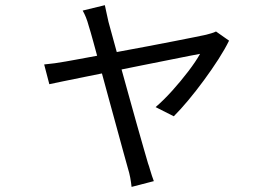

<svg xmlns="http://www.w3.org/2000/svg" viewBox="-20 -632 1040 742"><path d="M385.2 -612Q387.6 -599.3 391.4 -583.2Q395.2 -567.1 399.2 -547.7Q404.9 -527.3 416.7 -483.8Q428.5 -440.3 444.1 -384.1Q459.7 -328 476.2 -268.3Q492.7 -208.6 508.2 -153.6Q523.8 -98.7 535.4 -58.1Q547 -17.6 552.2 -0.1Q555.8 9.1 559.2 21.7Q562.7 34.4 566.9 46.6Q571.1 58.8 574.5 68L488.5 90.3Q486.7 73.1 483.3 54.5Q479.8 35.8 474 17.4Q468.8 -0.5 457.4 -42.4Q446 -84.3 430.7 -140.1Q415.4 -195.8 399 -255.9Q382.7 -316 367.5 -371.9Q352.3 -427.9 340.7 -470.3Q329.1 -512.8 323.1 -531.2Q318.1 -550 312.1 -564.9Q306 -579.8 299.5 -591.1ZM865.2 -474.9Q849.8 -443.1 824.2 -403.2Q798.6 -363.4 768.3 -322.2Q738 -280.9 707.7 -244.6Q677.4 -208.3 651.6 -182.6L581.4 -218.1Q613 -245.2 645.9 -281.8Q678.8 -318.4 707.8 -356.4Q736.8 -394.4 753.2 -423.9Q743.7 -422.5 711.1 -415.9Q678.6 -409.3 631.1 -399.9Q583.6 -390.5 527.8 -379.3Q472.1 -368.1 415.5 -356.6Q359 -345.2 308.9 -335.1Q258.8 -325 222.4 -317.5Q185.9 -310 170.6 -306.6L150.7 -382.9Q172 -384.9 191.7 -387.6Q211.3 -390.3 233.6 -394.3Q244.4 -396.3 275.9 -401.9Q307.5 -407.5 352.7 -416.1Q398 -424.7 450.1 -434.4Q502.2 -444 554.7 -453.9Q607.3 -463.8 653.2 -472.9Q699.2 -482 731.9 -488.5Q764.6 -495 776.7 -497.8Q786.2 -500.2 796.8 -503.4Q807.4 -506.5 814.8 -510.3Z"/></svg>

Font: Noto Sans SC Thin
Style: Regular
Weight: 100
Designer: Ryoko NISHIZUKA 西塚涼子 (kana, bopomofo & ideographs); Paul D. Hunt (Latin, Greek & Cyrillic); Sandoll Communications 산돌커뮤니
Foundry: Adobe
Version: Version 2.004-H2;hotconv 1.0.118;makeotfexe 2.5.65603